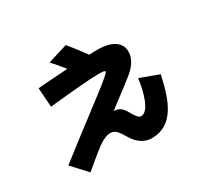

<svg xmlns="http://www.w3.org/2000/svg" viewBox="-163 -968 1326 1257"><g transform="rotate(-30 500.0 -339.5)"><path d="M908.7 -268.1Q875 -111.3 829.6 -39.1Q765.6 65.4 651.9 65.9Q570.3 65.4 518.6 -16.1Q488.3 -66.4 479.5 -75.2Q458 -100.6 430.2 -100.1Q389.6 -100.6 332.5 -59.1Q302.7 -37.6 189 58.1L85.9 -53.2Q146 -101.6 500.5 -371.6Q605.5 -452.6 605.5 -464.4Q605.5 -473.6 554.7 -473.6Q474.6 -473.6 180.2 -443.4L169.9 -588.4Q253.9 -595.7 396.5 -604.5Q340.8 -673.8 316.4 -698.7L465.3 -744.6Q494.1 -711.4 567.4 -612.8Q635.7 -615.2 628.4 -614.7Q716.8 -614.7 761.7 -580.6Q800.3 -550.8 799.8 -501.5Q799.8 -440.4 736.8 -380.4Q708 -354 520.5 -213.4Q574.2 -215.8 606.4 -152.3Q637.7 -94.7 659.7 -94.2Q701.7 -94.2 731.9 -171.4Q755.9 -231.4 767.6 -320.3Z"/></g></svg>

Font: Droid Sans
Style: Regular
Weight: 400
Foundry: Ascender Corporation
Version: Version 1.00 build 114